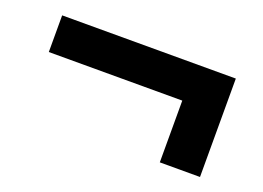

<svg xmlns="http://www.w3.org/2000/svg" viewBox="-58 -552 767 561"><g transform="rotate(20 325.0 -271.0)"><path d="M470 -118V-310H55V-424H595V-118Z"/></g></svg>

Font: Martian Mono SemiCondensed Medium
Style: Regular
Weight: 500
Width: 4
Designer: Roman Shamin
Foundry: Evil Martians
Version: Version 1.000